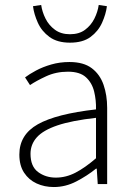

<svg xmlns="http://www.w3.org/2000/svg" viewBox="-20 -742 531 774"><path d="M197 12Q159 12 127.5 -2.5Q96 -17 77 -46Q58 -75 58 -119Q58 -199 132.5 -241Q207 -283 367 -301Q368 -338 359.5 -373Q351 -408 326.5 -430.5Q302 -453 254 -453Q206 -453 166 -434.5Q126 -416 101 -399L81 -430Q98 -443 125 -457.5Q152 -472 186.5 -482Q221 -492 260 -492Q317 -492 350 -467Q383 -442 397.5 -400Q412 -358 412 -307V0H374L370 -62H367Q331 -33 287.5 -10.5Q244 12 197 12ZM205 -26Q246 -26 284.5 -46Q323 -66 367 -104V-267Q269 -256 211.5 -236.5Q154 -217 128.5 -188.5Q103 -160 103 -122Q103 -71 133.5 -48.5Q164 -26 205 -26ZM262 -570Q211 -570 179.5 -593Q148 -616 132.5 -650.5Q117 -685 113 -717L146 -722Q150 -694 163.5 -667Q177 -640 201.5 -622Q226 -604 262 -604Q299 -604 323 -622Q347 -640 360.5 -667Q374 -694 378 -722L411 -717Q407 -685 391.5 -650.5Q376 -616 345 -593Q314 -570 262 -570Z"/></svg>

Font: Mada Light
Style: Regular
Weight: 300
Designer: Khaled Hosny
Version: Version 1.5